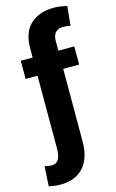

<svg xmlns="http://www.w3.org/2000/svg" viewBox="-161 -827 660 1096"><g transform="rotate(-15 169.5 -279.5)"><path d="M333 -420.9H238.8L238.3 11.7Q238.3 59.6 225.8 97.2Q213.4 134.8 189.9 160.6Q166.5 186.5 132.6 200Q98.6 213.4 55.2 213.4Q35.6 213.4 19.8 211.4Q3.9 209.5 -14.6 205.1L-7.8 88.4Q3.4 91.3 12.7 92.8Q22 94.2 35.6 94.2Q60.5 94.2 73.7 73.2Q86.9 52.2 86.9 11.7V-420.9H16.6V-528.3H86.9V-585Q86.9 -629.9 99.6 -664.8Q112.3 -699.7 137 -723.4Q161.6 -747.1 197.3 -759.5Q232.9 -772 278.8 -772Q296.4 -772 314.5 -769.3Q332.5 -766.6 354.5 -761.7L342.8 -647.5Q331.1 -649.9 321.3 -651.1Q311.5 -652.3 297.9 -652.3Q269 -652.3 253.9 -634.8Q238.8 -617.2 238.8 -585V-528.3H333Z"/></g></svg>

Font: Ufes Sans ExtraBold
Style: Regular
Weight: 800
Designer: Ricardo Esteves & Filipe Motta
Foundry: ProDesignUfes - Ricardo Esteves, Filipe Motta (This is a derivative work, based on Roboto family, by Christian Robertson
Version: Version 2.0